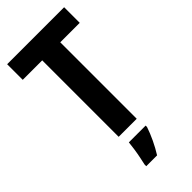

<svg xmlns="http://www.w3.org/2000/svg" viewBox="-289 -773 1053 1053"><g transform="rotate(-45 237.0 -246.5)"><path d="M307 0H167V-593H16V-714H458V-593H307ZM315 72Q303 108 284.5 147Q266 186 244 221H160V208Q164 190 169.5 163.5Q175 137 179 109Q183 81 185 61H315Z"/></g></svg>

Font: Noto Sans Arabic Cond
Style: Bold
Weight: 700
Width: 3
Designer: Monotype Design Team, Nadine Chahine, Nizar Qandah and Khaled Hosny
Foundry: Monotype Imaging Inc.
Version: Version 2.012; ttfautohint (v1.8.4.7-5d5b)